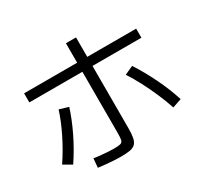

<svg xmlns="http://www.w3.org/2000/svg" viewBox="-170 -1034 1341 1282"><g transform="rotate(-30 500.0 -393.0)"><path d="M415 27Q392 27 361.5 25Q331 23 300.5 20Q270 17 246 14L252 -56Q273 -52 299.5 -49.5Q326 -47 353 -45Q380 -43 400 -43Q436 -43 452.5 -47Q469 -51 473 -68Q477 -85 477 -121V-813H555V-113Q555 -69 549.5 -41Q544 -13 529.5 2Q515 17 487.5 22Q460 27 415 27ZM50 -124Q103 -203 146 -289.5Q189 -376 214 -455L284 -434Q258 -352 214.5 -262Q171 -172 114 -87ZM884 -83Q864 -143 837.5 -204Q811 -265 780.5 -323.5Q750 -382 718 -431L784 -461Q835 -383 880 -290.5Q925 -198 954 -107ZM68 -593V-663H932V-593Z"/></g></svg>

Font: M PLUS 2
Style: Regular
Weight: 400
Designer: Coji Morishita
Foundry: UNDERFOREST DESIGN
Version: Version 1.001